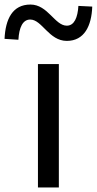

<svg xmlns="http://www.w3.org/2000/svg" viewBox="-75 -825 426 845"><path d="M92 0H184V-543H92ZM219 -645C296 -645 328 -711 331 -796L270 -799C267 -748 252 -712 219 -712C166 -712 136 -805 59 -805C-20 -805 -51 -741 -55 -654L6 -650C9 -704 25 -739 58 -739C110 -739 140 -645 219 -645Z"/></svg>

Font: Noto Sans Mono CJK HK
Style: Regular
Weight: 400
Designer: Ryoko NISHIZUKA 西塚涼子 (kana, bopomofo & ideographs); Paul D. Hunt (Latin, Greek & Cyrillic); Sandoll Communications 산돌커뮤니
Foundry: Adobe
Version: Version 2.004;hotconv 1.0.118;makeotfexe 2.5.65603